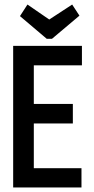

<svg xmlns="http://www.w3.org/2000/svg" viewBox="-20 -826 415 846"><path d="M298 -806 197 -740 101 -806 68 -755 186 -655H209L330 -757ZM38 0H339V-85H129V-282H301V-368H129V-538H341V-624H38Z"/></svg>

Font: Inconsolata Condensed
Style: Bold
Weight: 700
Width: 3
Monospace: yes
Designer: Raph Levien, Cyreal, Brenton Simpson
Foundry: Raph Levien, Cyreal, Google
Version: Version 3.100